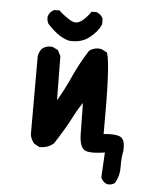

<svg xmlns="http://www.w3.org/2000/svg" viewBox="-50 -581 599 748"><g transform="rotate(5 250.0 -207.0)"><path d="M395 124.5Q387.2 121.1 381.6 115.5Q376 109.9 372.6 102.1L372.1 100.6V99.1L377.4 2.9Q356.4 5.9 341.6 6.8Q326.7 7.8 315.7 6.3Q304.7 4.9 298.3 1Q279.3 -10.3 277.3 -55.7L275.4 -182.1Q268.6 -172.4 262.5 -162.4Q256.3 -152.3 250.5 -142.1Q244.6 -131.8 239.7 -121.6Q219.7 -82 176.8 -15.1L176.3 -14.6L175.3 -14.2Q164.1 -4.9 150.9 -0.5Q137.7 3.9 123 3.9H121.6L120.1 3.4L100.6 -7.3L99.6 -8.3L99.1 -8.8Q92.8 -16.1 88.9 -24.9Q85 -33.7 84 -43.5V-43.9V-346.7V-347.2Q86.4 -364.7 97.2 -377.9L97.7 -378.4Q113.3 -391.6 137.2 -389.6H138.2L139.2 -389.2L158.7 -379.4L160.6 -378.4L161.1 -377L161.6 -376.5L171.4 -356.9L171.9 -356V-354.5L173.8 -183.6Q200.2 -228 221.2 -274.9Q246.6 -332 280.3 -384.8L280.8 -385.7L281.7 -386.7Q302.2 -401.9 328.1 -397.5H329.1L329.6 -397L349.1 -387.2L351.6 -386.2L352.1 -383.8Q368.2 -338.4 366.2 -68.4Q405.8 -72.8 426.8 -65.9Q452.6 -58.1 448.2 -9.3V-8.8Q442.4 22 443.4 53.7Q444.3 87.4 427.7 116.2L427.2 117.2L426.3 117.7Q420.4 122.6 413.1 124.3Q405.8 126 397 125H396ZM199.7 -418.9Q175.3 -425.3 153.8 -441.4Q132.8 -457.5 114.7 -477.5L114.3 -478L113.8 -479Q107.4 -492.2 109.4 -507.8V-508.3L109.9 -508.8Q113.3 -517.1 118.9 -523.2Q124.5 -529.3 132.3 -532.7L133.8 -533.2H134.8H150.4H152.8L154.3 -531.7Q159.2 -527.3 164.1 -523.2Q168.9 -519 173.6 -515.6Q178.2 -512.2 182.9 -509Q187.5 -505.9 191.7 -502.9Q195.8 -500 200.2 -497.6Q218.8 -487.3 235.4 -496.1Q253.9 -505.4 276.4 -536.6L278.3 -539.1H281.2H296.9H297.9L298.8 -538.6Q315.9 -531.7 322.8 -516.1L323.2 -514.6V-513.7V-495.1V-494.1L322.8 -492.7Q310.5 -463.9 279.3 -439.9Q248 -415 200.7 -418.9H200.2Z"/></g></svg>

Font: NaikaiFont
Style: SemiBold
Weight: 600
Version: Version 1.89